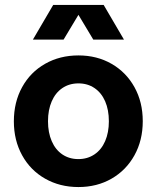

<svg xmlns="http://www.w3.org/2000/svg" viewBox="-20 -740 633 776"><path d="M36 -249.6Q36 -327.1 69.4 -387.7Q102.8 -448.4 162.4 -482.2Q222 -516 297 -516Q372 -516 431 -482Q490 -448 523.5 -387.7Q557 -327.3 557 -250.2Q557 -173 523.5 -112.5Q490 -52 431 -18Q372 16 297 16Q222 16 162.4 -17.9Q102.8 -51.7 69.4 -112.4Q36 -173 36 -249.6ZM420 -249.8Q420 -296 405 -330.5Q390 -365 362 -384Q334.1 -403 297 -403Q260 -403 232 -384Q204 -365 189 -330.3Q174 -295.7 174 -250Q174 -204.3 189.1 -169.5Q204.2 -134.6 232.1 -115.8Q260 -97 296.8 -97Q333.6 -97 361.8 -116Q390 -135 405 -169.7Q420 -204.3 420 -249.8ZM195 -720H399L481 -580H357L297 -680L237 -580H113Z"/></svg>

Font: Uncut Sans Variable
Style: Regular
Weight: 400
Designer: Kasper Nordkvist
Foundry: UNCUT.wtf
Version: Version 1.303;Glyphs 3.1.2 (3151)